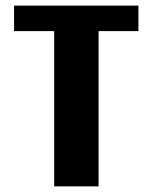

<svg xmlns="http://www.w3.org/2000/svg" viewBox="-20 -660 540 680"><path d="M470.2 -549.8H329.1V0H171.9V-549.8H29.8V-640.1H470.2Z"/></svg>

Font: Laconic
Style: Bold
Weight: 700
Designer: Robby Woodard
Version: Version 1.000